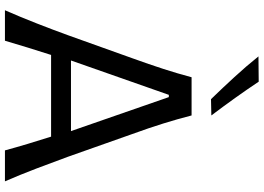

<svg xmlns="http://www.w3.org/2000/svg" viewBox="-165 -903 1068 778"><g transform="rotate(90 369.0 -514.0)"><path d="M21.5 0Q48.3 -61 74.7 -128.4Q101.1 -195.8 123 -256.3L215.8 -515.6Q241.2 -585.9 259.5 -642.6Q277.8 -699.2 293 -756.3H447.8Q462.9 -697.8 480.5 -641.4Q498 -585 523.4 -515.1L615.2 -255.4Q637.7 -193.4 663.1 -127Q688.5 -60.5 714.8 0H589.4Q577.1 -45.4 562.7 -93.3Q548.3 -141.1 533.7 -187H202.6Q187.5 -140.6 172.9 -92.8Q158.2 -44.9 145 0ZM511.2 -267.6 373.5 -664.1H364.3L225.1 -267.6ZM381.8 -835Q335.9 -882.3 292 -930.2Q248 -978 208.5 -1027.3L311 -1028.3Q342.8 -980.5 377.2 -932.4Q411.6 -884.3 447.8 -836.4Z"/></g></svg>

Font: Pinar-FD Medium
Style: Regular
Weight: 500
Designer: Amin Abedi
Version: Version 3.000